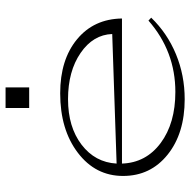

<svg xmlns="http://www.w3.org/2000/svg" viewBox="-17 -640 677 683"><g transform="rotate(-90 321.5 -298.5)"><path d="M542 -237.8Q539.6 -305.7 474.6 -350.3Q409.7 -395 310.1 -395Q211.4 -395 148.4 -346.9Q85.4 -298.8 81.1 -222.2ZM37.1 -199.2Q37.1 -297.4 119.6 -360.1Q202.1 -422.9 331.1 -422.9Q450.7 -422.9 523.2 -363Q595.7 -303.2 597.2 -203.1H81.1Q84 -117.7 154.3 -65.4Q224.6 -13.2 335.9 -13.2Q480.5 -13.2 589.8 -108.9L600.1 -99.1Q544.9 -42 470 -11Q395 20 310.1 20Q188.5 20 112.8 -40.8Q37.1 -101.6 37.1 -199.2ZM278.8 -533.2V-617.2H352.1V-533.2Z"/></g></svg>

Font: Halibut Exp Thin
Style: Regular
Weight: 250
Width: 7
Designer: Matteo Maggi
Foundry: Collletttivo
Version: Version 3.080 | FøM Fix